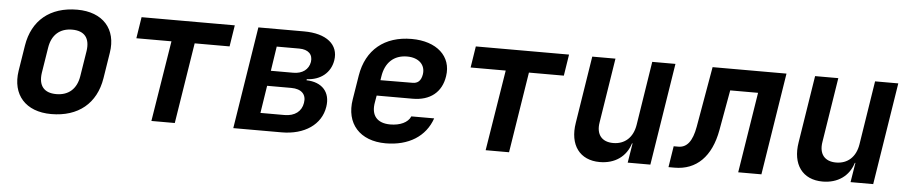

<svg xmlns="http://www.w3.org/2000/svg" viewBox="-37 -790 4875 1030"><g transform="rotate(5 2400.0 -275.0)"><path d="M254 10C400 10 495 -69 517 -206L539 -345C560 -474 483 -560 345 -560C199 -560 104 -481 82 -344L60 -206C40 -76 116 10 254 10ZM272 -99C205 -99 175 -137 185 -206L207 -344C218 -413 261 -451 327 -451C394 -451 424 -413 414 -344L392 -206C381 -137 338 -99 272 -99Z M793 0H919L988 -435H1176L1194 -550H692L674 -435H863Z M1234 0H1494C1618 0 1706 -61 1721 -157C1734 -237 1687 -288 1603 -290L1604 -296C1678 -299 1731 -342 1742 -409C1756 -495 1688 -550 1567 -550H1321ZM1408 -324 1428 -456H1549C1598 -456 1624 -431 1618 -390C1611 -349 1578 -324 1529 -324ZM1372 -94 1395 -242H1525C1580 -242 1608 -214 1600 -168C1593 -122 1557 -94 1502 -94Z M2055 10C2179 10 2269 -47 2303 -146H2180C2166 -112 2123 -93 2071 -93C2001 -93 1965 -132 1979 -206L1985 -241H2179C2272 -241 2334 -289 2347 -377C2364 -485 2281 -560 2146 -560C2000 -560 1903 -480 1880 -340L1859 -210C1837 -78 1916 10 2055 10ZM1998 -325 2001 -344C2012 -420 2058 -464 2130 -464C2192 -464 2230 -428 2222 -376C2216 -339 2197 -326 2171 -326Z M2593 0H2719L2788 -435H2976L2994 -550H2492L2474 -435H2663Z M3208 10C3290 10 3350 -33 3372 -105H3375L3358 0H3480L3567 -550H3442L3388 -206C3377 -137 3333 -98 3271 -98C3210 -98 3178 -136 3189 -202L3244 -550H3119L3062 -189C3042 -68 3100 10 3208 10Z M3578 5H3611C3728 5 3807 -72 3833 -217L3872 -434H4022L3953 0H4078L4165 -550H3767L3710 -224C3696 -145 3667 -109 3621 -109H3596Z M4408 10C4490 10 4550 -33 4572 -105H4575L4558 0H4680L4767 -550H4642L4588 -206C4577 -137 4533 -98 4471 -98C4410 -98 4378 -136 4389 -202L4444 -550H4319L4262 -189C4242 -68 4300 10 4408 10Z"/></g></svg>

Font: JetBrains Mono
Style: Bold Italic
Weight: 558
Italic angle: -9°
Monospace: yes
Designer: Philipp Nurullin, Konstantin Bulenkov
Foundry: JetBrains
Version: Version 2.305